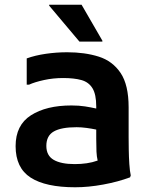

<svg xmlns="http://www.w3.org/2000/svg" viewBox="-20 -780 640 812"><path d="M298 12Q173 12 109.5 -29Q46 -70 46 -162Q46 -251 111 -292.5Q176 -334 282 -334Q314 -334 339.5 -330Q365 -326 387 -321V-330Q387 -381 371 -407Q355 -433 324 -441.5Q293 -450 247 -450Q205 -450 166 -441.5Q127 -433 103 -422H93V-533Q129 -546 174 -552.5Q219 -559 264 -559Q339 -559 397.5 -540.5Q456 -522 490 -471.5Q524 -421 524 -326V-200Q524 -179 524.5 -147.5Q525 -116 527 -86Q529 -56 533 -38L530 -30Q479 -11 416.5 0.5Q354 12 298 12ZM176 -163Q176 -122 207 -104Q238 -86 296 -86Q322 -86 346.5 -89.5Q371 -93 393 -101Q389 -118 388 -138.5Q387 -159 387 -193V-232Q368 -236 346 -239Q324 -242 304 -242Q239 -242 207.5 -224Q176 -206 176 -163ZM316 -604 188 -756V-760H325L413 -608V-604Z"/></svg>

Font: Kufam SemiBold
Style: Regular
Weight: 600
Designer: Wael Morcos, Artur Schmal
Foundry: Original Type
Version: Version 1.300; ttfautohint (v1.8.3)